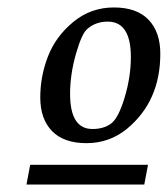

<svg xmlns="http://www.w3.org/2000/svg" viewBox="-20 -722 450 515"><path d="M410 -578Q410 -450 320 -376Q273 -338 212 -338Q151 -338 119.5 -370.5Q88 -403 88 -460.5Q88 -518 109 -571.5Q130 -625 177 -663.5Q224 -702 285.5 -702Q347 -702 378.5 -669Q410 -636 410 -578ZM228 -376Q259 -376 278.5 -391Q298 -406 314.5 -461Q331 -516 331 -569Q331 -664 269 -664Q237 -664 215 -645Q200 -634 184 -578.5Q168 -523 168 -470Q168 -376 228 -376ZM367 -227H51L61 -280H377Z"/></svg>

Font: Poly
Style: Italic
Weight: 400
Italic angle: -10°
Designer: Nicolas Silva
Foundry: Jose Nicolas Silva Schwarzenberg
Version: Version 1.003